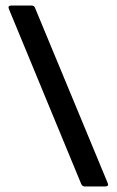

<svg xmlns="http://www.w3.org/2000/svg" viewBox="-20 -675 422 695"><path d="M287 0Q278 0 274 -9L12 -643Q7 -655 22 -655H94Q104 -655 107 -646L370 -12Q375 0 360 0Z"/></svg>

Font: Sofia Sans SemiBold
Style: Regular
Weight: 600
Designer: Botio Nikoltchev, Ani Petrova
Foundry: lettersoup
Version: Version 4.101; ttfautohint (v1.8.4.7-5d5b)